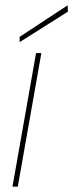

<svg xmlns="http://www.w3.org/2000/svg" viewBox="-20 -704 276 724"><path d="M27 0 116 -504H136L47 0ZM54 -545V-565L235 -684L236 -660Z"/></svg>

Font: DM Sans Thin
Style: Italic
Weight: 250
Italic angle: -10°
Designer: Colophon Foundry, Jonny Pinhorn
Foundry: Colophon Foundry
Version: Version 4.004;gftools[0.9.30]